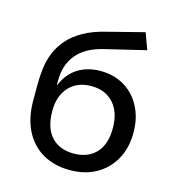

<svg xmlns="http://www.w3.org/2000/svg" viewBox="-109 -824 858 927"><g transform="rotate(15 320.0 -360.0)"><path d="M323 9Q246 9 188 -24Q130 -57 98 -120Q66 -183 66 -272V-348Q66 -389 71 -430.5Q76 -472 91.5 -510Q107 -548 135.5 -581Q164 -614 210.5 -640.5Q257 -667 325 -683L505 -729L535 -647L331 -598Q243 -577 200 -525Q157 -473 157 -395V-372H159Q173 -408 198.5 -435Q224 -462 261 -477Q298 -492 344 -492Q394 -492 435.5 -475Q477 -458 508 -425.5Q539 -393 556.5 -347.5Q574 -302 574 -245Q574 -168 542 -111Q510 -54 454 -22.5Q398 9 323 9ZM320 -73Q390 -73 431 -115.5Q472 -158 472 -240Q472 -320 431 -365Q390 -410 320 -410Q250 -410 209 -365.5Q168 -321 168 -246Q168 -161 208.5 -117Q249 -73 320 -73Z"/></g></svg>

Font: Nunito Sans 7pt Medium
Style: Regular
Weight: 500
Designer: Vernon Adams
Foundry: Vernon Adams
Version: Version 3.101;gftools[0.9.27]